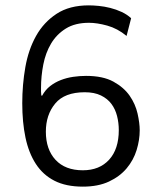

<svg xmlns="http://www.w3.org/2000/svg" viewBox="-20 -684 591 716"><path d="M137 -327Q149 -349 167 -363Q185 -377 207 -385.5Q229 -394 253 -397.5Q277 -401 301 -401Q364 -401 403 -379.5Q442 -358 463.5 -327Q485 -296 493 -260.5Q501 -225 501 -198Q501 -162 489.5 -124.5Q478 -87 452.5 -56.5Q427 -26 386.5 -7Q346 12 289 12Q226 12 183 -10Q140 -32 113.5 -73Q87 -114 75 -171Q63 -228 63 -299Q63 -368 74.5 -433.5Q86 -499 114.5 -550Q143 -601 191 -632.5Q239 -664 311 -664Q327 -664 348 -662Q369 -660 391 -654.5Q413 -649 433.5 -639.5Q454 -630 469 -616L452 -550Q418 -578 380 -588.5Q342 -599 312 -599Q260 -599 225.5 -577.5Q191 -556 170.5 -521.5Q150 -487 141.5 -443.5Q133 -400 133 -357Q133 -349 133 -342.5Q133 -336 134 -328ZM423 -199Q423 -226 416.5 -251.5Q410 -277 395.5 -296.5Q381 -316 356.5 -328Q332 -340 296 -340Q221 -340 186 -298Q151 -256 151 -193Q151 -127 187 -88Q223 -49 289 -49Q351 -49 387 -88.5Q423 -128 423 -199Z"/></svg>

Font: Quattrocento Sans
Style: Regular
Weight: 400
Designer: Pablo Impallari
Foundry: Pablo Impallari, Igino Marini, Brenda Gallo
Version: Version 2.000